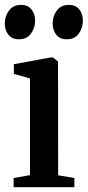

<svg xmlns="http://www.w3.org/2000/svg" viewBox="-29 -784 367 804"><path d="M28 0V-38.5L96.5 -50.5V-455.5L29 -474.5V-515L183 -543.5H192.5L214 -526.5L214.5 -50L282.5 -38.5V0ZM50 -619.5Q21 -619.5 6 -638.8Q-9 -658 -9 -685.5Q-9 -716.5 8.8 -740Q26.5 -763.5 58 -763.5H59Q88 -763.5 103 -744.2Q118 -725 118 -697.5Q118 -667 100.5 -643.2Q83 -619.5 51 -619.5ZM250.5 -619.5Q221.5 -619.5 206.5 -638.8Q191.5 -658 191.5 -685.5Q191.5 -716.5 209 -740Q226.5 -763.5 258.5 -763.5H259.5Q288.5 -763.5 303.2 -744.2Q318 -725 318 -697.5Q318 -667 300.8 -643.2Q283.5 -619.5 251.5 -619.5Z"/></svg>

Font: Merriweather 72pt SemiBold
Style: Regular
Weight: 600
Version: Version 2.100